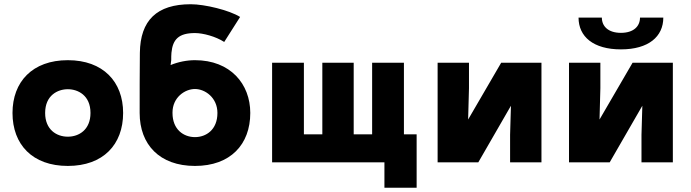

<svg xmlns="http://www.w3.org/2000/svg" viewBox="-20 -766 3260 906"><path d="M300 -345C348 -345 407 -316 407 -233C407 -154 353 -121 300 -121C247 -121 193 -154 193 -233C193 -316 252 -345 300 -345ZM39 -233C39 -84 133 17 300 17C467 17 561 -84 561 -233C561 -380 467 -482 300 -482C133 -482 39 -380 39 -233Z M900 -346C948 -346 1006 -305 1006 -233C1006 -154 953 -119 900 -119C847 -119 794 -154 794 -233V-235C794 -306 852 -346 900 -346ZM639 -233C639 -84 733 17 900 17C1067 17 1161 -84 1161 -233C1161 -370 1067 -482 900 -482C862 -482 821 -474 785 -459L788 -482C788 -494 788 -506 789 -517C795 -580 823 -610 900 -610C938 -610 998 -594 1038 -568L1113 -686C1062 -718 946 -746 880 -746C720 -746 642 -670 640 -517C639 -423 639 -329 639 -235Z M1414 -132V-470H1264V0H1794V120H1946V-132H1886V-470H1736V-132H1649V-470H1501V-132Z M2535 -470H2345L2189 -202L2193 -350V-470H2045V0H2237L2391 -267L2387 -130V0H2535Z M3155 -470H2965L2809 -202L2813 -350V-470H2665V0H2857L3011 -267L3007 -130V0H3155ZM2710 -683C2710 -593 2780 -533 2910 -533C3040 -533 3110 -593 3110 -683H3000C3000 -642 2970 -611 2910 -611C2850 -611 2820 -642 2820 -683Z"/></svg>

Font: Kreadon Extra Bold
Style: Regular
Weight: 800
Designer: kohakuno
Foundry: StudioGnu
Version: Version 1.000;Glyphs 3.1.2 (3151)